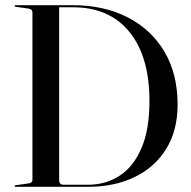

<svg xmlns="http://www.w3.org/2000/svg" viewBox="-20 -720 737 740"><path d="M36 -3Q36 -5.5 40 -6L89.5 -13Q105 -15 105 -26.5V-672.5Q105 -684.5 89 -687L40 -694Q36 -695 36 -697.5Q36 -700 40 -700H260Q381 -700 472 -653.2Q563 -606.5 613.8 -520.8Q664.5 -435 664.5 -317Q664.5 -217.5 620.8 -146.5Q577 -75.5 499.2 -37.8Q421.5 0 319.5 0H40Q36 0 36 -3ZM319.5 -8Q387.5 -8 441 -42.8Q494.5 -77.5 525.2 -149Q556 -220.5 556 -330.5Q556 -502 478.8 -597Q401.5 -692 260.5 -692H208V-25.5Q208 -8 225 -8Z"/></svg>

Font: Fraunces144ptRegular
Style: Regular
Weight: 400
Version: Version 1.000;[0bf87f6ff]